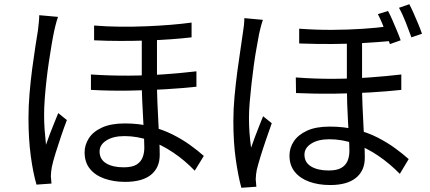

<svg xmlns="http://www.w3.org/2000/svg" viewBox="-20 -838 2040 910"><path d="M724 -680Q724 -644 724 -602.5Q724 -561 724 -521Q724 -481 724 -450Q724 -403 726 -354.5Q728 -306 730.5 -260Q733 -214 735 -174Q737 -134 737 -104Q737 -43 695.5 -9.5Q654 24 573 24Q519 24 475 8.5Q431 -7 406 -38Q381 -69 381 -116Q381 -151 401 -182.5Q421 -214 463.5 -233.5Q506 -253 572 -253Q639 -253 695 -238.5Q751 -224 797 -201Q843 -178 880.5 -151Q918 -124 946 -99L903 -29Q856 -78 801 -115Q746 -152 688 -172.5Q630 -193 570 -193Q517 -193 484.5 -172.5Q452 -152 452 -120Q452 -83 483 -64Q514 -45 566 -45Q606 -45 626.5 -57.5Q647 -70 655.5 -91Q664 -112 664 -138Q664 -160 662.5 -195.5Q661 -231 658.5 -274.5Q656 -318 654 -362.5Q652 -407 652 -446Q652 -482 652 -526Q652 -570 652 -611.5Q652 -653 652 -680ZM411 -485Q501 -479 590 -479.5Q679 -480 761 -486Q843 -492 911 -500V-427Q847 -420 764.5 -415Q682 -410 591.5 -408.5Q501 -407 411 -412ZM426 -717Q487 -712 550 -711.5Q613 -711 674 -713.5Q735 -716 789.5 -720.5Q844 -725 888 -731V-661Q846 -656 791 -652Q736 -648 675 -646Q614 -644 550.5 -644Q487 -644 426 -647ZM255 -758Q252 -750 248.5 -738Q245 -726 242 -713.5Q239 -701 237 -692Q231 -664 224.5 -625.5Q218 -587 211.5 -543.5Q205 -500 200 -455Q195 -410 192 -368.5Q189 -327 189 -293Q189 -257 191.5 -223Q194 -189 198 -152Q206 -175 216 -202Q226 -229 237 -255Q248 -281 256 -302L297 -269Q284 -235 269.5 -192.5Q255 -150 243 -111Q231 -72 226 -48Q224 -38 222.5 -25Q221 -12 221 -3Q222 4 222.5 14Q223 24 224 32L153 37Q137 -17 126 -97.5Q115 -178 115 -279Q115 -335 120 -394.5Q125 -454 132.5 -511.5Q140 -569 147.5 -616.5Q155 -664 160 -695Q162 -713 164 -732Q166 -751 166 -766Z M1696 -666Q1696 -630 1696 -588Q1696 -546 1696 -506.5Q1696 -467 1696 -435Q1696 -388 1698 -339.5Q1700 -291 1702.5 -245Q1705 -199 1707 -159.5Q1709 -120 1709 -90Q1709 -29 1667 5Q1625 39 1545 39Q1490 39 1446.5 23.5Q1403 8 1377.5 -23Q1352 -54 1352 -101Q1352 -137 1372.5 -168Q1393 -199 1435 -218.5Q1477 -238 1543 -238Q1610 -238 1666.5 -224Q1723 -210 1769 -186.5Q1815 -163 1852 -136Q1889 -109 1917 -84L1875 -14Q1827 -63 1772.5 -100Q1718 -137 1659.5 -157.5Q1601 -178 1541 -178Q1488 -178 1455.5 -157.5Q1423 -137 1423 -105Q1423 -68 1454.5 -49Q1486 -30 1538 -30Q1577 -30 1598 -42.5Q1619 -55 1627.5 -76Q1636 -97 1636 -123Q1636 -145 1634 -181Q1632 -217 1629.5 -260Q1627 -303 1625.5 -347.5Q1624 -392 1624 -431Q1624 -467 1624 -511.5Q1624 -556 1624 -597.5Q1624 -639 1624 -666ZM1382 -471Q1473 -464 1561.5 -464.5Q1650 -465 1732 -471Q1814 -477 1882 -485V-412Q1819 -405 1736 -400Q1653 -395 1562.5 -394Q1472 -393 1383 -397ZM1398 -702Q1479 -696 1555 -696.5Q1631 -697 1700 -701.5Q1769 -706 1825 -714V-643Q1769 -638 1700.5 -634Q1632 -630 1555.5 -629.5Q1479 -629 1398 -632ZM1226 -744Q1223 -736 1219.5 -723.5Q1216 -711 1213 -698.5Q1210 -686 1208 -677Q1203 -649 1196 -611Q1189 -573 1183 -529Q1177 -485 1172 -440.5Q1167 -396 1163.5 -354Q1160 -312 1160 -279Q1160 -243 1162.5 -209Q1165 -175 1170 -138Q1178 -161 1188 -188Q1198 -215 1208.5 -241Q1219 -267 1227 -287L1268 -254Q1256 -220 1241.5 -178Q1227 -136 1215 -97Q1203 -58 1197 -33Q1195 -23 1193.5 -10.5Q1192 2 1192 12Q1193 19 1193.5 28.5Q1194 38 1195 47L1124 52Q1109 -2 1097.5 -82.5Q1086 -163 1086 -265Q1086 -320 1091.5 -380Q1097 -440 1104.5 -497Q1112 -554 1119.5 -602Q1127 -650 1131 -681Q1134 -698 1136 -717Q1138 -736 1138 -752ZM1819 -786Q1829 -768 1840 -742.5Q1851 -717 1861.5 -692Q1872 -667 1879 -647L1828 -629Q1821 -651 1811.5 -676.5Q1802 -702 1791.5 -727Q1781 -752 1771 -771ZM1920 -818Q1930 -799 1941 -774Q1952 -749 1962.5 -724Q1973 -699 1980 -678L1930 -661Q1918 -694 1902.5 -733.5Q1887 -773 1871 -801Z"/></svg>

Font: Farlight84_Sys_V01
Style: Regular
Weight: 400
Designer: Ryoko NISHIZUKA  (kana, bopomofo & ideographs); Paul D. Hunt (Latin, Greek & Cyrillic); Sandoll Communications , Soo-you
Foundry: Adobe
Version: Version 2.004;October 29, 2024;FontCreator 14.0.0.2814 64-bi